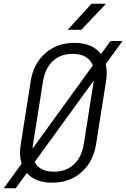

<svg xmlns="http://www.w3.org/2000/svg" viewBox="-26 -970 677 1030"><path d="M-6 40 90 -92Q76 -137 85 -194L139 -536Q154 -630 217.5 -685Q281 -740 373 -740Q470 -740 516 -680L567 -750H631L541 -626Q551 -586 543 -536L489 -194Q473 -100 410 -45Q347 10 254 10Q164 10 118 -42L58 40ZM151 -194Q149 -183 149 -173L472 -619Q447 -681 364 -681Q299 -681 258 -643Q217 -605 205 -536ZM263 -49Q328 -49 369.5 -87Q411 -125 423 -194L477 -536V-538L160 -101Q187 -49 263 -49ZM337 -810 465 -950H543L410 -810Z"/></svg>

Font: NKDuy Mono ExtraLight
Style: Italic
Weight: 200
Italic angle: -9°
Monospace: yes
Designer: NKDuy
Foundry: NKDuy
Version: Version 2.251; ttfautohint (v1.8.4.7-5d5b)